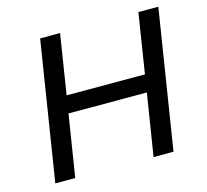

<svg xmlns="http://www.w3.org/2000/svg" viewBox="-102 -822 1015 940"><g transform="rotate(-15 405.5 -352.5)"><path d="M66 0 178 -705H279L231 -402H628L676 -705H777L665 0H564L614 -314H217L167 0Z"/></g></svg>

Font: Nunito Sans 7pt Medium
Style: Italic
Weight: 500
Italic angle: -9°
Designer: Vernon Adams
Foundry: Vernon Adams
Version: Version 3.101;gftools[0.9.27]